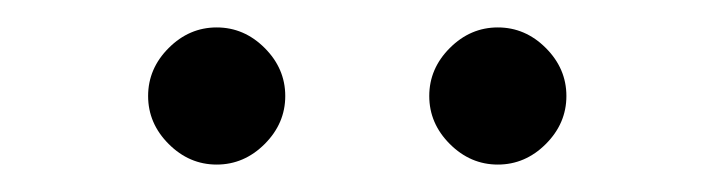

<svg xmlns="http://www.w3.org/2000/svg" viewBox="-20 -786 522 140"><path d="M343 -666Q323 -666 308 -681Q293 -696 293 -716Q293 -736 308 -751Q323 -766 343 -766Q363 -766 378 -751Q393 -736 393 -716Q393 -696 378 -681Q363 -666 343 -666ZM138 -666Q118 -666 103 -681Q88 -696 88 -716Q88 -736 103 -751Q118 -766 138 -766Q158 -766 173 -751Q188 -736 188 -716Q188 -696 173 -681Q158 -666 138 -666Z"/></svg>

Font: Fauna One
Style: Regular
Weight: 400
Designer: Eduardo Rodriguez Tunni
Foundry: Eduardo Rodriguez Tunni
Version: Version 2.001; ttfautohint (v1.8.4.7-5d5b);gftools[0.9.23]